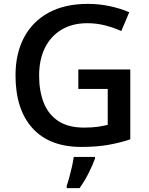

<svg xmlns="http://www.w3.org/2000/svg" viewBox="-20 -744 766 985"><path d="M381.8 -387.7H648.4V-29.3Q591.8 -10.3 532 -0.2Q472.2 9.8 397.5 9.8Q233.9 9.8 146.7 -86.4Q59.6 -182.6 59.6 -357.4Q59.6 -468.8 103 -551.3Q146.5 -633.8 229.5 -679Q312.5 -724.1 430.7 -724.1Q488.8 -724.1 543.2 -712.4Q597.7 -700.7 643.1 -681.2L602.1 -584.5Q565.4 -601.6 520.8 -613.3Q476.1 -625 427.7 -625Q351.1 -625 295.7 -591.8Q240.2 -558.6 210.4 -498.3Q180.7 -438 180.7 -356Q180.7 -276.4 204.6 -216.3Q228.5 -156.2 279.5 -122.8Q330.6 -89.4 411.6 -89.4Q452.1 -89.4 480.5 -93.5Q508.8 -97.7 532.7 -103.5V-287.6H381.8ZM467.3 61V69.8Q456.1 101.1 435.1 143.1Q414.1 185.1 388.2 221.2H322.3V208.5Q328.6 190.9 335.9 164.3Q343.3 137.7 349.4 110.1Q355.5 82.5 358.4 61Z"/></svg>

Font: Open Sans SemiBold
Style: Regular
Weight: 600
Designer: Monotype Design Team
Foundry: Monotype Imaging Inc.
Version: Version 3.003; ttfautohint (v1.8.4)